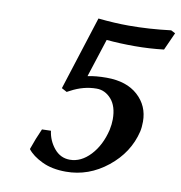

<svg xmlns="http://www.w3.org/2000/svg" viewBox="-73 -676 711 753"><g transform="rotate(10 283.0 -299.0)"><path d="M237.8 9.8Q182.1 9.8 142.6 -9.3Q103 -28.3 84 -53.2Q99.1 -97.2 117.2 -137.2L152.8 -138.2Q157.7 -99.6 182.6 -69.3Q207.5 -39.1 245.1 -39.1Q289.6 -39.1 326.7 -78.6Q363.8 -118.2 378.9 -181.2Q383.8 -204.6 383.8 -224.1Q383.8 -276.4 359.1 -304.2Q334.5 -332 300.8 -332Q249 -332 199.2 -305.2L187 -298.8L166 -310.1L259.8 -604Q324.7 -597.2 381.8 -597.2Q462.4 -597.2 548.8 -607.9L565.9 -599.1L534.2 -528.8Q477.1 -522 418 -522Q357.4 -522 306.2 -526.9Q287.1 -466.8 256.8 -374Q288.6 -380.9 332 -380.9Q411.6 -380.9 456.8 -339.8Q502 -298.8 502 -235.8Q502 -213.4 498 -195.8Q477.1 -108.9 402.8 -49.6Q328.6 9.8 237.8 9.8Z"/></g></svg>

Font: Linear Smooth
Style: Bold Italic
Weight: 700
Designer: Philipp H. Poll, Flanker
Foundry: Philipp H. Poll, reworked by Flanker
Version: Version 1.061 | FøM Fix